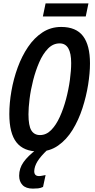

<svg xmlns="http://www.w3.org/2000/svg" viewBox="-20 -884 561 1133"><path d="M208 10Q120 10 77.5 -43.5Q35 -97 35 -211Q35 -276 47.5 -347.5Q60 -419 84.5 -486Q109 -553 145.5 -607Q182 -661 231 -693Q280 -725 341 -725Q429 -725 470 -671Q511 -617 511 -510Q511 -453 500 -384Q489 -315 466.5 -245.5Q444 -176 408.5 -118Q373 -60 323 -25Q273 10 208 10ZM216 -87Q253 -87 282 -116.5Q311 -146 333 -194.5Q355 -243 370 -300Q385 -357 392.5 -412.5Q400 -468 400 -512Q400 -628 332 -628Q293 -628 263 -597Q233 -566 211.5 -516.5Q190 -467 175.5 -410Q161 -353 154.5 -300Q148 -247 148 -210Q148 -142 165 -114.5Q182 -87 216 -87ZM233 -787 249 -864H502L486 -787ZM174 229Q133 229 113 208Q93 187 93 153Q93 109 119 72.5Q145 36 193 0H260Q219 39 201 68.5Q183 98 182 126Q182 155 210 155Q218 155 228 153Q238 151 249 149L234 219Q220 226 205 227.5Q190 229 174 229Z"/></svg>

Font: Noto Sans ExtraCondensed SemiBold
Style: Italic
Weight: 600
Width: 2
Italic angle: -12°
Designer: Monotype Design Team
Foundry: Monotype Imaging Inc.
Version: Version 2.013; ttfautohint (v1.8.4.7-5d5b)